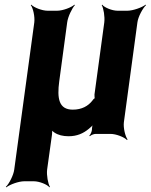

<svg xmlns="http://www.w3.org/2000/svg" viewBox="-20 -574 646 823"><path d="M374 -17C373 -9 368 3 363 7L365 10C370 5 382 0 390 0H454C478 0 513 14 524 26L527 24C517 11 508 -26 511 -50L569 -478C572 -502 592 -539 606 -552L604 -554C589 -542 550 -528 526 -528H484C460 -528 427 -542 418 -554L416 -552C424 -539 430 -502 427 -478L385 -169C385 -166 385 -152 387 -151L389 -154C387 -155 378 -147 377 -144C358 -119 330 -104 292 -104C232 -104 224 -152 234 -226L268 -478C271 -502 289 -539 301 -552L299 -554C286 -542 249 -528 225 -528H184C160 -528 125 -542 114 -554L112 -552C122 -539 130 -502 127 -478L41 153C38 177 19 214 5 227L7 229C22 217 60 203 84 203H125C149 203 183 217 192 229L194 227C186 214 179 177 182 153L203 2C204 -5 204 -17 202 -22L199 -20C201 -15 208 -9 213 -6C229 5 250 10 274 10C310 10 337 -2 361 -22C368 -28 379 -37 382 -44L380 -45C376 -39 374 -26 374 -17Z"/></svg>

Font: Asimov
Style: EdgeNarIt
Weight: 500
Designer: Google
Version: Version 2.000980: 2014